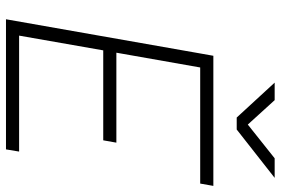

<svg xmlns="http://www.w3.org/2000/svg" viewBox="-168 -770 938 642"><g transform="rotate(90 301.0 -449.0)"><path d="M44.4 0H479.5L486.8 -43.9H99.1L148.4 -325.2H449.2L457 -369.1H156.2L205.6 -649.4H593.8L601.6 -693.4H166.5L158.7 -649.4ZM373 -771.5H413.1L574.7 -898.4H509.3L396.5 -808.6L314.9 -898.4H256.3Z"/></g></svg>

Font: Cascadia Code PL ExtraLight
Style: Italic
Weight: 200
Italic angle: -10°
Monospace: yes
Designer: Aaron Bell
Foundry: Saja Typeworks
Version: Version 2404.023